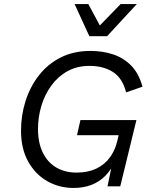

<svg xmlns="http://www.w3.org/2000/svg" viewBox="-20 -922 747 950"><path d="M343 8Q273 8 214 -25.5Q155 -59 119.5 -122.5Q84 -186 84 -275Q84 -352 106.5 -422.5Q129 -493 172.5 -549Q216 -605 280 -637.5Q344 -670 428 -670Q488 -670 539.5 -653Q591 -636 629 -597.5Q667 -559 685 -493L604 -465Q586 -536 538.5 -566Q491 -596 423 -596Q361 -596 313.5 -569.5Q266 -543 233.5 -498Q201 -453 184.5 -397.5Q168 -342 168 -284Q168 -216 191.5 -167.5Q215 -119 258 -93.5Q301 -68 359 -68Q415 -68 456 -87.5Q497 -107 523 -142Q549 -177 560 -223L567 -253H361L378 -328H655L575 0H512L539 -132L548 -121Q529 -80 500 -51Q471 -22 432 -7Q393 8 343 8ZM422 -743 349 -902H417L474 -796L577 -902H657L510 -743Z"/></svg>

Font: Work Sans
Style: Italic
Weight: 400
Italic angle: -13°
Designer: Wei Huang
Foundry: Wei Huang
Version: Version 2.012